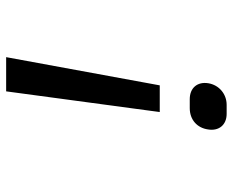

<svg xmlns="http://www.w3.org/2000/svg" viewBox="-88 -508 775 640"><g transform="rotate(90 300.0 -187.5)"><path d="M310 -432H340C379 -432 406 -457 411 -493C417 -529 396 -555 359 -555H329C293 -555 263 -530 257 -494C251 -457 273 -432 310 -432ZM170 180H284L353 -332H264Z"/></g></svg>

Font: JetBrains Mono Medium
Style: Italic
Weight: 436
Italic angle: -9°
Monospace: yes
Designer: Philipp Nurullin, Konstantin Bulenkov
Foundry: JetBrains
Version: Version 2.305